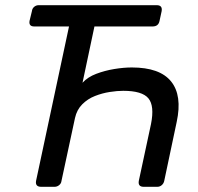

<svg xmlns="http://www.w3.org/2000/svg" viewBox="-20 -720 765 740"><path d="M139 0Q115 0 119 -23L246 -618H112Q90 -618 94 -640L103 -677Q104 -687 111.5 -693.5Q119 -700 129 -700H584Q607 -700 603 -677L595 -640Q591 -618 568 -618H344L298 -401Q318 -423 351 -435.5Q384 -448 420.5 -454Q457 -460 488 -460Q596 -460 639.5 -406Q683 -352 661 -250L613 -23Q611 -13 603.5 -6.5Q596 0 586 0H534Q511 0 515 -23L562 -242Q576 -312 552 -341Q528 -370 455 -370Q432 -370 403 -365.5Q374 -361 346 -350Q318 -339 297 -318Q276 -297 269 -265L217 -23Q216 -13 208 -6.5Q200 0 190 0Z"/></svg>

Font: Lubike
Style: Italic
Weight: 400
Italic angle: -12°
Foundry: Honoka55
Version: Version 1.000;July 22, 2022;FontCreator 14.0.0.2862 64-bit